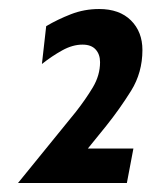

<svg xmlns="http://www.w3.org/2000/svg" viewBox="-20 -792 349 426"><path d="M20 -386 148 -543.5Q170 -571.5 186 -598.2Q202 -625 202 -654Q202 -671.5 192.2 -682.2Q182.5 -693 163 -693Q141 -693 118 -680.2Q95 -667.5 73 -650L82.5 -734Q108 -749 137.5 -760.5Q167 -772 200 -772Q245 -772 270.5 -746.8Q296 -721.5 296 -681Q296 -631 270.8 -590.5Q245.5 -550 215.5 -512.5L175 -462.5H276L261.5 -386Z"/></svg>

Font: Cabin Condensed SemiBold
Style: Italic
Weight: 600
Width: 3
Italic angle: -10°
Designer: Pablo Impallari
Foundry: Pablo Impallari. http://www.impallari.com Igino Marini. http://www.ikern.com
Version: Version 3.001; ttfautohint (v1.8.3)